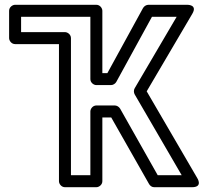

<svg xmlns="http://www.w3.org/2000/svg" viewBox="-20 -756 866 801"><path d="M459 -316H382C367 -316 357 -302 357 -291V-25H276V-597C276 -612 262 -622 251 -622H68V-686H357V-426C357 -411 371 -401 382 -401H443C452 -401 461 -407 465 -414L614 -686H717L542 -388C537 -380 538 -369 542 -362L738 -25H638L481 -303C476 -311 467 -316 459 -316ZM444 -266 602 12C606 19 614 25 623 25H781C828 25 803 -13 803 -13L592 -375L782 -698C806 -738 760 -736 760 -736H599C591 -736 582 -731 577 -723L428 -451H407V-711C407 -722 397 -736 382 -736H43C32 -736 18 -726 18 -711V-597C18 -586 28 -572 43 -572H226V0C226 11 236 25 251 25H382C393 25 407 15 407 0V-266Z"/></svg>

Font: Asimov
Style: NarOu
Weight: 500
Designer: Google
Version: Version 2.000980; 2014